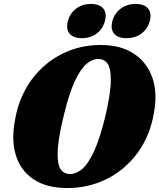

<svg xmlns="http://www.w3.org/2000/svg" viewBox="-20 -941 808 973"><path d="M495.5 -713Q594 -712 659.5 -668.2Q725 -624.5 751.8 -548Q778.5 -471.5 761 -374Q741 -252.5 676.8 -165.8Q612.5 -79 519 -33Q425.5 13 316.5 12Q215.5 11 150.2 -32.2Q85 -75.5 60.5 -153.8Q36 -232 57 -337.5Q70.5 -416 107.2 -484.5Q144 -553 201.2 -604.5Q258.5 -656 332.8 -684.8Q407 -713.5 495.5 -713ZM335 -59Q364 -58.5 394.8 -83.2Q425.5 -108 455.8 -172.5Q486 -237 514.5 -354.5Q528.5 -415 535.2 -460.8Q542 -506.5 541.5 -539.5Q541.5 -594 525.8 -617.5Q510 -641 480.5 -642Q450.5 -644 419.8 -618.5Q389 -593 359.5 -530.2Q330 -467.5 303.5 -357Q287 -290.5 279.5 -241.8Q272 -193 272 -158.5Q272 -104 288.2 -81.8Q304.5 -59.5 335 -59ZM395 -747.5Q352 -747.5 332.8 -770.5Q313.5 -793.5 324 -834Q335 -874.5 366.5 -897.8Q398 -921 441 -921Q484.5 -921 503.5 -897.8Q522.5 -874.5 511.5 -834Q501 -794 469.8 -770.8Q438.5 -747.5 395 -747.5ZM621 -747.5Q577.5 -747.5 558.2 -770.5Q539 -793.5 549.5 -834Q560.5 -874 592.2 -897.5Q624 -921 667 -921Q711.5 -921 730.5 -897.8Q749.5 -874.5 739 -834Q728 -794 696.5 -770.8Q665 -747.5 621 -747.5Z"/></svg>

Font: Fraunces 72pt S050 Black
Style: Italic
Weight: 900
Italic angle: -16°
Version: Version 1.000; ttfautohint (v1.8.3)